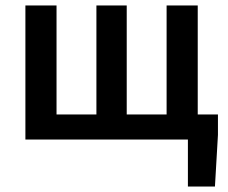

<svg xmlns="http://www.w3.org/2000/svg" viewBox="-20 -511 834 703"><path d="M668 172V0H73V-491H187V-92H333V-491H444V-92H590V-491H704V-92H778V-17L767 172Z"/></svg>

Font: CV Source Sans Light
Style: Bold
Weight: 600
Designer: Paul D. Hunt
Foundry: Adobe Systems Incorporated
Version: Version 3.001